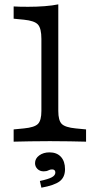

<svg xmlns="http://www.w3.org/2000/svg" viewBox="-20 -653 460 885"><path d="M209.8 -2.4Q157.2 -2.4 118.5 -1.6Q79.8 -0.8 42.9 0V-56.5L90.3 -61.1Q139.1 -65.8 154.9 -81.8Q170.8 -97.7 170.8 -141.5V-206.7H248.7V-141.5Q248.7 -97.7 264.6 -81.8Q280.5 -65.8 329.2 -61.1L376.7 -56.5V0Q339.8 -0.8 301 -1.6Q262.3 -2.4 209.8 -2.4ZM170.8 -206.7V-473.7Q170.8 -522.3 154.9 -539.8Q139.1 -557.4 90.3 -562.2L42.9 -566.8V-623.3Q54.7 -622.5 71.6 -622.1Q88.5 -621.7 109.6 -621.7Q148.8 -621.7 185.4 -624.5Q222 -627.3 248.7 -632.9V-623.3V-206.7ZM170.8 212.1 163.8 181.2Q203.1 172.8 219.1 164Q235.1 155.2 235.1 142.3Q235.1 127.9 219.9 127.9Q211.1 127.9 202.7 132.4Q194.4 136.8 181.2 136.8Q163.9 136.8 152.7 125.8Q141.5 114.7 141.5 99Q141.5 77.7 160.7 63.5Q180 49.3 208.1 49.3Q241.8 49.3 260.8 69.9Q279.7 90.6 279.7 126.9Q279.7 163.6 255.3 182.5Q230.9 201.3 170.8 212.1Z"/></svg>

Font: Playfair 5pt SemiExpanded Light
Style: Regular
Weight: 300
Width: 6
Designer: Claus Eggers Sørensen
Foundry: Claus Eggers Sørensen
Version: Version 2.203